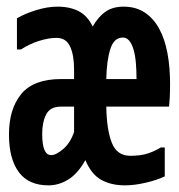

<svg xmlns="http://www.w3.org/2000/svg" viewBox="-20 -558 540 578"><path d="M153 -538Q191 -538 217.5 -524Q244 -510 259 -478Q276 -508 298 -523Q320 -538 352 -538Q389 -538 415.5 -520.5Q442 -503 459 -472Q476 -441 484 -398.5Q492 -356 492 -306Q492 -279 491 -263Q490 -247 489 -237H300Q301 -168 316.5 -128.5Q332 -89 372 -89Q404 -89 425 -96Q446 -103 464 -114H476V-27Q453 -16 419 -8Q385 0 356 0Q315 0 285 -16.5Q255 -33 237 -76Q214 -35 185.5 -17.5Q157 0 126 0Q66 0 36.5 -40Q7 -80 7 -153Q7 -230 44 -275Q81 -320 164 -320H203V-349Q203 -392 191 -418Q179 -444 150 -444Q127 -444 98 -435Q69 -426 43 -409H31V-503Q55 -517 89 -527.5Q123 -538 153 -538ZM163 -237Q131 -237 119 -213.5Q107 -190 107 -155Q107 -91 134 -91Q149 -91 171 -110Q193 -129 204 -164L203 -161V-237ZM350 -445Q323 -445 312 -410Q301 -375 300 -320H391Q391 -346 389 -369Q387 -392 382 -409Q377 -426 369 -435.5Q361 -445 350 -445Z"/></svg>

Font: D2Coding ligature
Style: Bold
Weight: 700
Monospace: yes
Designer: Yong-Rak Park; Jeong-Hwan Yoon; Sang-Min Lee;
Foundry: NHN Corporation
Version: Version 1.3.2; Build 20180524